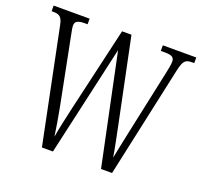

<svg xmlns="http://www.w3.org/2000/svg" viewBox="-123 -856 1054 998"><g transform="rotate(20 403.5 -357.0)"><path d="M76 -632 205 0H266L404 -611L532 0H593L727 -618C740 -675 752 -683 789 -683H799V-714H614V-683H635C677 -683 689 -674 689 -650C689 -636 684 -609 678 -582L603 -232C590 -172 580 -121 571 -77C563 -127 552 -177 539 -242L442 -710H390L282 -243C268 -180 256 -129 247 -75C239 -128 233 -169 221 -230L150 -590C145 -616 140 -638 140 -651C140 -671 151 -683 192 -683H209V-714H10V-683H16C53 -683 67 -675 76 -632Z"/></g></svg>

Font: Noto Serif Lao ExtraCondensed Light
Style: Regular
Weight: 300
Width: 2
Designer: Monotype Design Team
Foundry: Monotype Imaging Inc.
Version: Version 2.003